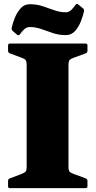

<svg xmlns="http://www.w3.org/2000/svg" viewBox="-20 -981 498 1001"><path d="M119 0V-754H337V0ZM32 0Q22 0 22 -10V-38Q22 -47 31 -51L90 -73Q110 -81 114.5 -88Q119 -95 119 -111V-201H337V-115Q337 -93 342.5 -86.5Q348 -80 362 -75L427 -51Q436 -47 436 -38V-10Q436 0 426 0ZM22 -744Q22 -754 32 -754H426Q436 -754 436 -744V-716Q436 -707 427 -703L362 -679Q348 -674 342.5 -667.5Q337 -661 337 -639V-553H119V-643Q119 -659 114.5 -666.5Q110 -674 90 -681L31 -703Q22 -707 22 -716ZM47 -819Q39 -825 41 -836Q46 -860 57.5 -888.5Q69 -917 88 -938Q107 -959 135 -959Q172 -959 203 -948.5Q234 -938 263.5 -927.5Q293 -917 323 -917Q339 -917 351 -928.5Q363 -940 374 -956Q380 -964 388 -958L412 -938Q420 -932 418 -922Q413 -899 401.5 -869.5Q390 -840 371 -819Q352 -798 323 -798Q287 -798 256 -808.5Q225 -819 195.5 -829.5Q166 -840 135 -840Q119 -840 106.5 -828.5Q94 -817 83 -801Q77 -794 69 -800Z"/></svg>

Font: Hahmlet Black
Style: Regular
Weight: 900
Version: Version 1.002